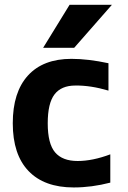

<svg xmlns="http://www.w3.org/2000/svg" viewBox="-20 -784 545 815"><path d="M275.4 -763.7H455.1L294.9 -581.1H163.1ZM283.2 -534.2Q353.5 -534.2 440.4 -515.6V-399.4Q364.3 -421.9 299.8 -420.9Q240.2 -420.9 211.4 -383.3Q182.6 -345.7 182.6 -260.7Q182.6 -173.8 213.9 -137.2Q245.1 -100.6 309.6 -100.6Q373 -100.6 448.2 -128.9V-8.8Q369.1 11.7 293 11.7Q168 11.7 101.1 -58.1Q34.2 -127.9 34.2 -260.7Q34.2 -392.6 98.6 -463.4Q163.1 -534.2 283.2 -534.2Z"/></svg>

Font: Nasu
Style: Bold
Weight: 700
Designer: Ryoko NISHIZUKA (kana &amp; ideographs); Paul D. Hunt (Latin, Greek &amp; Cyrillic); Wenlong ZHANG (bopomofo); Sandoll C
Version: Version 2014.1215